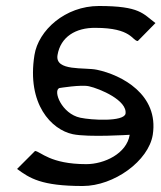

<svg xmlns="http://www.w3.org/2000/svg" viewBox="-20 -610 539 641"><path d="M95 -426C69 -262 152 -177 223 -162C275 -151 413 -160 413 -160C403 -97 328 -62 268 -62C147 -62 116 -104 97 -106L37 -46C79 -15 118 11 256 11C361 11 476 -73 490 -160C511 -295 385 -360 304 -377C263 -386 163 -371 172 -426C182 -487 233 -518 299 -517C420 -517 421 -474 440 -473L499 -533C457 -564 448 -590 310 -590C198 -590 108 -509 95 -426ZM178 -316C178 -316 250 -328 277 -322C313 -314 406 -275 399 -230C392 -203 285 -209 248 -217C186 -230 156 -307 178 -316Z"/></svg>

Font: Charger Sport
Style: Obl
Weight: 400
Designer: Jasper
Foundry: Cannot Into Space Fonts
Version: Version 1.1